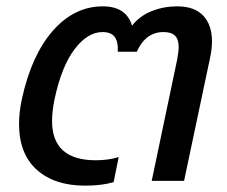

<svg xmlns="http://www.w3.org/2000/svg" viewBox="-20 -570 715 605"><path d="M40 -180Q40 -216 49 -258Q79 -396 146.5 -473Q214 -550 304 -550Q378 -550 396 -489Q420 -520 458 -535Q496 -550 538 -550Q593 -550 620.5 -520.5Q648 -491 648 -440Q648 -417 642 -388L560 0H458L538 -381Q543 -408 543 -422Q543 -446 531.5 -457.5Q520 -469 495 -469Q439 -469 411 -407H351Q353 -438 341.5 -453.5Q330 -469 303 -469Q256 -469 215 -415Q174 -361 152 -258Q144 -218 144 -189Q144 -65 282 -65Q321 -65 354 -75L338 4Q300 15 248 15Q152 15 96 -35Q40 -85 40 -180Z"/></svg>

Font: Prompt
Style: Italic
Weight: 400
Italic angle: -12°
Designer: Katatrad Team
Foundry: CadsonDemak
Version: Version 1.001